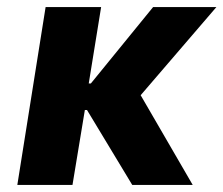

<svg xmlns="http://www.w3.org/2000/svg" viewBox="-20 -523 632 543"><path d="M29 0 109 -503H266L231 -287H237L413 -503H592L360 -233L362 -281L525 0H354L226 -212H220L185 0Z"/></svg>

Font: Nunito Sans 7pt SemiCondensed ExtraBold
Style: Italic
Weight: 800
Width: 4
Italic angle: -9°
Designer: Vernon Adams
Foundry: Vernon Adams
Version: Version 3.101;gftools[0.9.27]